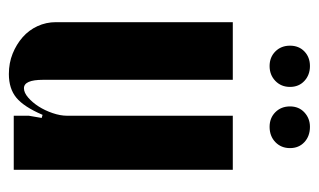

<svg xmlns="http://www.w3.org/2000/svg" viewBox="-163 -546 719 433"><g transform="rotate(90 196.5 -329.5)"><path d="M239 -66Q221 -24 200.5 -7Q180 10 147 10Q122 10 101 1.5Q80 -7 64 -21Q48 -35 39 -54.5Q30 -74 30 -96V-495H160V-67Q160 -24 179 -24Q189 -24 200 -33.5Q211 -43 220 -57Q229 -71 235 -88.5Q241 -106 241 -121V-495H363V-1H241V-35L246 -64ZM83 -624Q83 -644 96 -656.5Q109 -669 129 -669Q149 -669 162.5 -656.5Q176 -644 176 -624Q176 -604 162.5 -591Q149 -578 129 -578Q109 -578 96 -591Q83 -604 83 -624ZM220 -624Q220 -644 233.5 -656.5Q247 -669 266 -669Q287 -669 300.5 -656.5Q314 -644 314 -624Q314 -604 300.5 -591Q287 -578 266 -578Q246 -578 233 -591Q220 -604 220 -624Z"/></g></svg>

Font: Moniqa Black Heading
Style: Regular
Weight: 900
Designer: Rajesh Rajput
Foundry: Rajesh Rajput
Version: Version 1.000